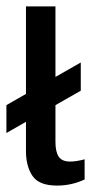

<svg xmlns="http://www.w3.org/2000/svg" viewBox="-20 -570 292 599"><path d="M244 -73V-10Q203 9 158 9Q102 9 81.5 -21Q61 -51 61 -99V-190L0 -155V-242L61 -277V-550H153V-330L232 -375V-287L153 -242V-127Q153 -97 163 -81.5Q173 -66 199 -66Q218 -66 244 -73Z"/></svg>

Font: Cambay Devanagari
Style: Regular
Weight: 700
Designer: Pooja Saxena
Foundry: Pooja Saxena
Version: Version 1.095;PS 001.095;hotconv 1.0.70;makeotf.lib2.5.58329